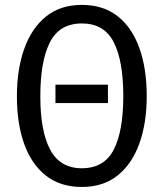

<svg xmlns="http://www.w3.org/2000/svg" viewBox="-20 -737 655 769"><path d="M567.7 -352.3Q567.7 -245.1 538.5 -163.1Q509.2 -81 451.5 -34.6Q393.8 11.8 307.7 11.8Q221.5 11.8 163.8 -33.6Q106.2 -79 76.9 -160.5Q47.7 -242.1 47.7 -351.3Q47.7 -458.5 76.9 -541Q106.2 -623.6 163.8 -670.5Q221.5 -717.4 307.7 -717.4Q393.8 -717.4 451.5 -671.8Q509.2 -626.2 538.5 -543.8Q567.7 -461.5 567.7 -352.3ZM473.8 -352.3Q473.8 -493.3 435.4 -568.2Q396.9 -643.1 307.7 -643.1Q218.5 -643.1 180 -567.7Q141.5 -492.3 141.5 -351.3Q141.5 -210.8 181.3 -136.9Q221 -63.1 307.7 -63.1Q396.9 -63.1 435.4 -137.4Q473.8 -211.8 473.8 -352.3ZM412.3 -324.1H202.1V-397.9H412.3Z"/></svg>

Font: FiraCode Nerd Font
Style: Regular
Weight: 400
Designer: Carrois Corporate, Edenspiekermann AG, Nikita Prokopov
Foundry: Carrois Corporate, Edenspiekermann AG, Nikita Prokopov
Version: Version 6.002;Nerd Fonts 3.4.0